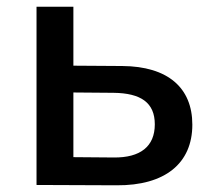

<svg xmlns="http://www.w3.org/2000/svg" viewBox="-20 -552 622 573"><path d="M199 -276 319 -275C400 -274 442 -246 442 -181C442 -115 399 -81 319 -82L199 -83ZM199 -532H89V0L328 1C472 2 554 -64 554 -180C554 -290 481 -354 345 -355L199 -356Z"/></svg>

Font: Montserrat-Alt1 SemBd
Style: Regular
Weight: 600
Designer: Differentunic
Foundry: Differentunic
Version: Version 7.222